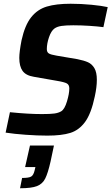

<svg xmlns="http://www.w3.org/2000/svg" viewBox="-20 -716 595 1025"><path d="M10 -8 33 -117Q131 -107 204 -107Q248 -107 270 -110Q292 -113 307 -122Q325 -133 337.5 -174.5Q350 -216 350 -244Q350 -263 337 -270.5Q324 -278 281 -285L161 -306Q118 -313 100.5 -337.5Q83 -362 83 -407Q83 -439 95 -501Q113 -582 146.5 -624Q180 -666 230 -681Q280 -696 357 -696Q413 -696 469 -690.5Q525 -685 555 -678L532 -571Q504 -575 458.5 -578Q413 -581 371 -581Q331 -581 308 -577.5Q285 -574 271 -564Q253 -551 241.5 -517Q230 -483 230 -454Q230 -437 241 -430.5Q252 -424 282 -419L394 -400Q429 -393 450 -383.5Q471 -374 484 -352Q497 -330 497 -290Q497 -251 486 -201Q467 -110 434.5 -65.5Q402 -21 355.5 -6.5Q309 8 233 8Q180 8 117.5 3.5Q55 -1 10 -8ZM165 193 169 176H114L140 61H268L250 146Q236 208 221.5 237Q207 266 177.5 277.5Q148 289 87 289L98 234Q134 234 146.5 226.5Q159 219 165 193Z"/></svg>

Font: Saira Semi Condensed SemiBold
Style: Italic
Weight: 600
Width: 4
Italic angle: -12°
Designer: Hector Gatti with collaboration of the Omnibus-Type team
Foundry: Omnibus-Type
Version: Version 1.001; ttfautohint (v1.8)